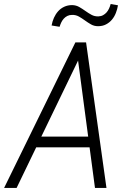

<svg xmlns="http://www.w3.org/2000/svg" viewBox="-25 -918 632 938"><path d="M412.6 -198.2H151.9L56.2 0H-4.9L343.3 -710.9H395.5L495.1 0H439ZM176.8 -250.5H405.8L356.4 -622.1ZM551.3 -892.1Q548.3 -873 541 -854.5Q533.7 -835.9 521.7 -821.8Q509.8 -807.6 492.9 -798.8Q476.1 -790 454.1 -790Q435.1 -790 419.7 -798.8Q404.3 -807.6 389.9 -818.1Q375.5 -828.6 360.4 -837.2Q345.2 -845.7 327.1 -845.2Q314 -845.2 304 -840.1Q293.9 -835 286.6 -826.9Q279.3 -818.8 274.4 -808.6Q269.5 -798.3 266.1 -787.1L227.1 -793.5Q230.5 -813 238.5 -831.1Q246.6 -849.1 259 -863Q271.5 -877 288.8 -885Q306.2 -893.1 327.6 -893.1Q346.7 -892.6 362.1 -883.8Q377.4 -875 392.1 -864.5Q406.7 -854 421.9 -845.7Q437 -837.4 455.6 -837.9Q468.8 -838.4 478.5 -843.8Q488.3 -849.1 495.6 -857.4Q502.9 -865.7 507.8 -876.5Q512.7 -887.2 515.6 -898.4Z"/></svg>

Font: Roboto Mono Light
Style: Italic
Weight: 300
Designer: Google
Version: Version 2.000985; 2015; ttfautohint (v1.3)